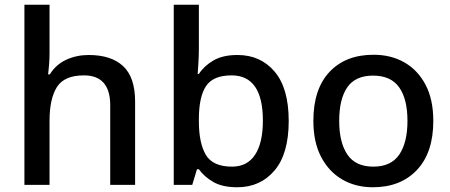

<svg xmlns="http://www.w3.org/2000/svg" viewBox="-20 -780 1899 810"><path d="M189 -557Q189 -531 187 -506.5Q185 -482 183 -466H190Q216 -508 259.5 -528Q303 -548 354 -548Q449 -548 499.5 -501Q550 -454 550 -351V0H445V-336Q445 -462 334 -462Q251 -462 220 -412.5Q189 -363 189 -271V0H83V-760H189Z M819 -577Q819 -544 817 -514Q815 -484 814 -468H819Q841 -502 880.5 -525Q920 -548 982 -548Q1079 -548 1138.5 -478Q1198 -408 1198 -270Q1198 -131 1138 -60.5Q1078 10 981 10Q918 10 879.5 -12.5Q841 -35 819 -66H811L791 0H713V-760H819ZM957 -462Q879 -462 849 -416.5Q819 -371 819 -277V-269Q819 -176 848.5 -126.5Q878 -77 959 -77Q1023 -77 1056 -127Q1089 -177 1089 -271Q1089 -462 957 -462Z M1808 -270Q1808 -136 1739 -63Q1670 10 1553 10Q1480 10 1423.5 -23Q1367 -56 1334.5 -118.5Q1302 -181 1302 -270Q1302 -404 1370 -476.5Q1438 -549 1556 -549Q1630 -549 1686.5 -516.5Q1743 -484 1775.5 -422Q1808 -360 1808 -270ZM1411 -270Q1411 -179 1445.5 -128Q1480 -77 1555 -77Q1630 -77 1664.5 -128Q1699 -179 1699 -270Q1699 -362 1664 -411.5Q1629 -461 1554 -461Q1479 -461 1445 -411.5Q1411 -362 1411 -270Z"/></svg>

Font: Noto Sans Ol Chiki Medium
Style: Regular
Weight: 500
Designer: Monotype Design Team, Lewis McGuffie
Foundry: Monotype Imaging Inc.
Version: Version 2.003; ttfautohint (v1.8.4.7-5d5b)